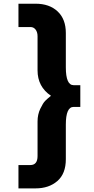

<svg xmlns="http://www.w3.org/2000/svg" viewBox="-20 -916 519 1061"><path d="M82 -3.9H147.5Q187.5 -3.9 187.5 -53.7V-245.1Q187.5 -283.2 202.6 -314.9Q217.8 -346.7 229.5 -358.4Q241.2 -370.1 261.7 -386.7Q187.5 -436.5 187.5 -527.3V-715.8Q187.5 -738.3 176.8 -752.4Q166 -766.6 148.4 -766.6H82V-895.5H176.8Q252.9 -895.5 298.3 -853Q343.8 -810.5 343.8 -733.4V-543.9Q343.8 -445.3 386.7 -445.3H423.8V-325.2H386.7Q343.8 -325.2 343.8 -227.5V-36.1Q343.8 43.9 296.9 84.5Q250 125 176.8 125H82Z"/></svg>

Font: Gothic A1 Black
Style: Regular
Weight: 900
Version: Version 2.50